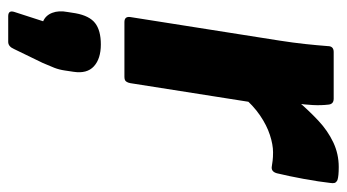

<svg xmlns="http://www.w3.org/2000/svg" viewBox="-204 -344 825 456"><g transform="rotate(90 208.0 -116.5)"><path d="M33 0Q19 0 21 -14L77 -369Q82 -401 85 -429Q88 -457 90 -483Q90 -497 104 -497H215Q228 -497 229 -484Q231 -467 230 -447.5Q229 -428 226 -408L230 -344L178 -14Q177 -8 174 -4Q171 0 163 0ZM209 -280 219 -410Q243 -438 267 -460.5Q291 -483 318.5 -496Q346 -509 377 -509Q399 -509 408 -506Q414 -503 415 -499Q416 -495 415 -489Q412 -462 405.5 -426.5Q399 -391 392 -362Q388 -348 376 -350Q370 -351 362 -352Q354 -353 342 -353Q324 -353 301 -345.5Q278 -338 254.5 -322Q231 -306 209 -280ZM19 276Q4 276 9 261L31 193Q17 187 11 171.5Q5 156 9 135L12 116Q18 83 35.5 69.5Q53 56 86 56Q120 56 138 72.5Q156 89 151 121L148 141Q146 155 141.5 166.5Q137 178 130 194L97 262Q91 276 80 276Z"/></g></svg>

Font: Sofia Sans Black
Style: Italic
Weight: 900
Italic angle: -9°
Version: Version 4.100-B